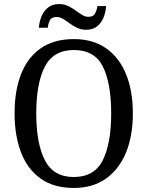

<svg xmlns="http://www.w3.org/2000/svg" viewBox="-20 -918 729 948"><path d="M344 10Q246 10 181 -36Q116 -82 84 -165Q52 -248 52 -359Q52 -470 84 -552Q116 -634 181 -679.5Q246 -725 345 -725Q439 -725 504 -679.5Q569 -634 602.5 -551.5Q636 -469 636 -358Q636 -247 602 -164.5Q568 -82 503 -36Q438 10 344 10ZM344 -44Q446 -44 487.5 -127Q529 -210 529 -358Q529 -507 488 -589Q447 -671 345 -671Q244 -671 201.5 -589Q159 -507 159 -358Q159 -210 201.5 -127Q244 -44 344 -44ZM406 -771Q381 -771 361 -780.5Q341 -790 324 -802.5Q307 -815 291.5 -824.5Q276 -834 261 -834Q234 -834 226 -817.5Q218 -801 216 -781H172Q174 -811 185 -837.5Q196 -864 217.5 -881Q239 -898 272 -898Q296 -898 316 -888.5Q336 -879 353 -866.5Q370 -854 385.5 -844.5Q401 -835 416 -835Q441 -835 449.5 -851.5Q458 -868 461 -888H504Q502 -858 491 -831Q480 -804 459 -787.5Q438 -771 406 -771Z"/></svg>

Font: Noto Serif Lao SemCond
Style: Regular
Weight: 400
Width: 4
Designer: Monotype Design Team
Foundry: Monotype Imaging Inc.
Version: Version 2.004; ttfautohint (v1.8.4.7-5d5b)